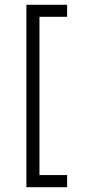

<svg xmlns="http://www.w3.org/2000/svg" viewBox="-20 -719 374 796"><path d="M258.3 6.8V57.1H89.4V-699.2H258.3V-649.4H143.6V6.8Z"/></svg>

Font: Estedad-FD Light
Style: Regular
Weight: 300
Designer: Amin Abedi
Version: Version 7.3